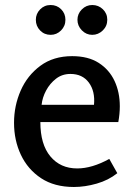

<svg xmlns="http://www.w3.org/2000/svg" viewBox="-20 -734 534 766"><path d="M268 -510Q332 -510 374 -483Q416 -456 437 -411Q458 -366 458 -310Q458 -280 452 -247H141Q141 -158 181 -110Q221 -62 288 -62Q347 -62 416 -100L448 -43Q413 -15 366 -1.5Q319 12 275 12Q197 12 144 -23Q91 -58 63.5 -116Q36 -174 36 -244Q36 -312 62.5 -372.5Q89 -433 141 -471.5Q193 -510 268 -510ZM261 -439Q228 -439 203.5 -420Q179 -401 164 -373Q149 -345 146 -316H355Q360 -370 334.5 -404.5Q309 -439 261 -439ZM241 -655Q241 -630 223.5 -612.5Q206 -595 182 -595Q157 -595 140 -612.5Q123 -630 123 -655Q123 -679 140 -696.5Q157 -714 182 -714Q207 -714 224 -697Q241 -680 241 -655ZM408 -655Q408 -630 390 -612.5Q372 -595 348 -595Q324 -595 306.5 -613Q289 -631 289 -655Q289 -679 306.5 -696.5Q324 -714 348 -714Q373 -714 390.5 -697Q408 -680 408 -655Z"/></svg>

Font: Rosario SemiBold
Style: Regular
Weight: 600
Designer: Hector Gatti
Foundry: Omnibus Type
Version: Version 1.101; ttfautohint (v1.8.1.43-b0c9)